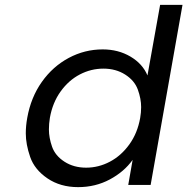

<svg xmlns="http://www.w3.org/2000/svg" viewBox="-20 -760 770 789"><path d="M92 -276Q107 -360 152 -423.5Q197 -487 262.5 -522Q328 -557 402 -557Q466 -557 516 -527.5Q566 -498 586 -450L638 -740H730L599 0H507L525 -103Q490 -54 431 -22.5Q372 9 301 9Q228 9 175 -27Q122 -63 104 -115Q86 -167 86 -212Q86 -243 92 -276ZM556 -275Q560 -298 560 -320Q560 -354 546.5 -391.5Q533 -429 494.5 -453.5Q456 -478 405 -478Q354 -478 308 -454Q262 -430 229 -384Q196 -338 185 -276Q181 -251 181 -228Q181 -194 194 -157Q207 -120 245 -95.5Q283 -71 334 -71Q385 -71 431.5 -95.5Q478 -120 511.5 -166.5Q545 -213 556 -275Z"/></svg>

Font: Fz Poppins
Style: Italic
Weight: 400
Italic angle: -10°
Designer: Ninad Kale (Devanagari), Jonny Pinhorn (Latin)
Foundry: Indian Type Foundry
Version: Vit hóa bi Vntype.Com & FontZin.Com